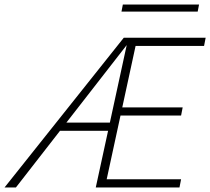

<svg xmlns="http://www.w3.org/2000/svg" viewBox="-52 -824 924 844"><path d="M-32 0 492 -658H530L18 0ZM189 -249 209 -285H459L451 -249ZM450 -316 458 -352H751L744 -316ZM369 0 512 -658H852L845 -622H544L417 -36H744L737 0ZM482 -773 488 -804H823L817 -773Z"/></svg>

Font: Ysabeau Infant ExtraLight
Style: Italic
Weight: 250
Italic angle: -12°
Designer: Christian Thalmann (Catharsis Fonts)
Version: Version 2.001;gftools[0.9.30]; featfreeze: ss01,ss02,lnum